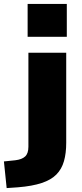

<svg xmlns="http://www.w3.org/2000/svg" viewBox="-78 -767 421 980"><path d="M63 -579V-747H263V-579ZM-44 193 -58 57 0 51Q34 47 50.5 31.5Q67 16 67 -18V-498H260V-38Q260 15 248.5 55.5Q237 96 210 123.5Q183 151 135 167Q87 183 14 189Z"/></svg>

Font: Nunito Sans 10pt SemiExpanded Black
Style: Regular
Weight: 900
Width: 6
Designer: Vernon Adams
Foundry: Vernon Adams
Version: Version 3.101;gftools[0.9.27]